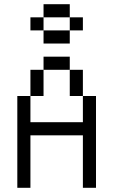

<svg xmlns="http://www.w3.org/2000/svg" viewBox="-20 -895 540 915"><path d="M375 -750V-812.5H312.5V-750H187.5V-687.5H312.5V-750ZM62.5 -437.5V0H125Q125 0 125 -250H375Q375 -250 375 0H437.5V-437.5H375Q375 -437.5 375 -312.5H125Q125 -312.5 125 -437.5ZM125 -437.5H187.5Q187.5 -437.5 187.5 -562.5H125Q125 -562.5 125 -437.5ZM375 -437.5Q375 -437.5 375 -562.5H312.5Q312.5 -562.5 312.5 -437.5ZM187.5 -562.5H312.5V-625H187.5ZM187.5 -750V-812.5H125V-750ZM187.5 -812.5H312.5V-875H187.5Z"/></svg>

Font: CalcUnifontExMono
Style: Regular
Weight: 500
Version: Version 15.0.06